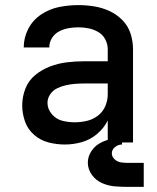

<svg xmlns="http://www.w3.org/2000/svg" viewBox="-20 -558 616 752"><path d="M234 8Q268 8 301 -1.5Q334 -11 360.5 -33.5Q387 -56 402 -86V0H501V-365Q501 -396 491.5 -426Q482 -456 459.5 -479Q437 -502 408.5 -515Q380 -528 349 -533Q318 -538 287 -538Q249 -538 211.5 -530.5Q174 -523 141.5 -501.5Q109 -480 91 -445.5Q73 -411 73 -373V-372H173Q173 -392 183.5 -409Q194 -426 211.5 -435Q229 -444 248 -447.5Q267 -451 287 -451Q307 -451 327 -447Q347 -443 365 -432.5Q383 -422 392.5 -403.5Q402 -385 402 -365V-318H309Q276 -318 242.5 -314Q209 -310 177 -298Q145 -286 118.5 -264.5Q92 -243 79.5 -211Q67 -179 67 -145Q67 -113 78 -82Q89 -51 114 -29.5Q139 -8 170.5 0Q202 8 234 8ZM272 -79Q248 -79 224 -85Q200 -91 183 -111Q166 -131 166 -155Q166 -173 176.5 -188.5Q187 -204 203.5 -212Q220 -220 237.5 -224Q255 -228 273 -229.5Q291 -231 309 -231H402V-189Q402 -165 392.5 -142.5Q383 -120 363.5 -105Q344 -90 320 -84.5Q296 -79 272 -79ZM483 174H543V80H482Q482 80 482 80Q482 80 482 80Q468 80 454 78Q440 76 429 66Q418 56 418 43Q418 28 430.5 18Q443 8 458 8V-17Q435 -17 412.5 -12.5Q390 -8 370 3.5Q350 15 337 35.5Q324 56 324 79Q324 105 340 127Q356 149 380.5 159.5Q405 170 431 172Q457 174 483 174Z"/></svg>

Font: Iosevka Sparkle Medium
Style: Regular
Weight: 500
Designer: Belleve Invis
Foundry: Belleve Invis
Version: Version 4.5.0; ttfautohint (v1.8.3)